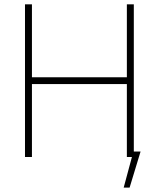

<svg xmlns="http://www.w3.org/2000/svg" viewBox="-20 -727 741 889"><path d="M95.7 -707H127.9V-369.1H567.4V-707H599.6V-25.4H630.9L580.1 141.6H552.7L590.8 0H567.4V-337.9H127.9V0H95.7Z"/></svg>

Font: Pretendard GOV Thin
Style: Regular
Weight: 100
Designer: Base glyphs from Inter by Rasmus Andersson; Hangeul glyphs from Noto Sans CJK(Source Han Sans) by Jang Soo-young and Kan
Foundry: Kil Hyung-jin
Version: Version 1.309